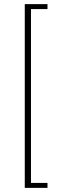

<svg xmlns="http://www.w3.org/2000/svg" viewBox="-20 -750 350 930"><path d="M100 -730H210V-706H130V136H210V160H100Z"/></svg>

Font: Arima Thin
Style: Regular
Weight: 100
Designer: Joana Correia and Natanael Gama
Foundry: NDISCOVER
Version: Version 1.101;gftools[0.9.23]